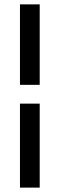

<svg xmlns="http://www.w3.org/2000/svg" viewBox="-20 -731 280 883"><path d="M71.8 131.8V-254.4H162.6V131.8ZM162.6 -340.8H71.8V-710.9H162.6Z"/></svg>

Font: RobotoDraft
Style: Regular
Weight: 400
Version: Version 2.001101; 2014